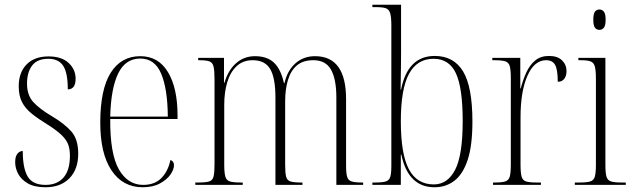

<svg xmlns="http://www.w3.org/2000/svg" viewBox="-20 -780 2668 810"><path d="M172 10Q125 10 97 -6.5Q69 -23 56.5 -47Q44 -71 44 -96Q44 -120 53.5 -131.5Q63 -143 76 -143Q76 -70 97 -35Q118 0 172 0Q221 0 248 -31Q275 -62 275 -123Q275 -152 267 -172Q259 -192 239 -211Q219 -230 183 -253Q142 -278 114.5 -300Q87 -322 73 -349Q59 -376 59 -416Q59 -474 92 -508Q125 -542 185 -542Q240 -542 269.5 -514.5Q299 -487 299 -448Q299 -403 266 -403Q266 -473 246.5 -502.5Q227 -532 184 -532Q137 -532 115.5 -503.5Q94 -475 94 -427Q94 -379 120 -350Q146 -321 200 -289Q251 -259 280.5 -226Q310 -193 310 -132Q310 -66 273 -28Q236 10 172 10Z M582 10Q498 10 450.5 -61Q403 -132 403 -262Q403 -403 447 -473Q491 -543 572 -543Q648 -543 688.5 -476Q729 -409 729 -293V-278H445Q444 -131 481.5 -65.5Q519 0 584 0Q632 0 660.5 -28.5Q689 -57 699 -105Q714 -100 714 -83Q714 -65 699 -43.5Q684 -22 654.5 -6Q625 10 582 10ZM688 -288Q687 -405 660 -469Q633 -533 572 -533Q509 -533 478.5 -470Q448 -407 445 -288Z M804 0V-10H816Q848 -10 862.5 -14.5Q877 -19 881 -35.5Q885 -52 885 -86V-446Q885 -482 881 -499Q877 -516 863.5 -521Q850 -526 821 -526H816V-536H925V-431H927Q942 -483 975.5 -513Q1009 -543 1056 -543Q1107 -543 1136 -515.5Q1165 -488 1178 -429H1180Q1192 -482 1226 -512.5Q1260 -543 1309 -543Q1440 -543 1440 -362V-82Q1440 -49 1444.5 -34Q1449 -19 1463.5 -14.5Q1478 -10 1508 -10H1512V0H1399V-368Q1399 -446 1376.5 -486Q1354 -526 1302 -526Q1258 -526 1232 -503.5Q1206 -481 1194.5 -441.5Q1183 -402 1183 -353V-85Q1183 -51 1187 -35Q1191 -19 1205.5 -14.5Q1220 -10 1250 -10H1256V0H1142V-368Q1142 -451 1120 -488.5Q1098 -526 1046 -526Q1005 -526 978 -500.5Q951 -475 938.5 -432.5Q926 -390 926 -338V-86Q926 -52 930.5 -35.5Q935 -19 950 -14.5Q965 -10 997 -10H1004V0Z M1813 10Q1702 10 1673 -128H1671V0H1551V-10H1563Q1593 -10 1607.5 -14.5Q1622 -19 1626.5 -34Q1631 -49 1631 -80V-672Q1631 -708 1626 -724.5Q1621 -741 1607 -745.5Q1593 -750 1564 -750H1551V-760H1672V-564Q1672 -536 1671.5 -495.5Q1671 -455 1670 -402H1672Q1700 -544 1814 -544Q1894 -544 1933.5 -479Q1973 -414 1973 -267Q1973 -166 1953 -105.5Q1933 -45 1897 -17.5Q1861 10 1813 10ZM1810 -2Q1868 -2 1900 -63.5Q1932 -125 1932 -269Q1932 -409 1903.5 -470.5Q1875 -532 1809 -532Q1740 -532 1705.5 -468.5Q1671 -405 1671 -268Q1671 -130 1705 -66Q1739 -2 1810 -2Z M2060 0V-10H2067Q2097 -10 2111.5 -14.5Q2126 -19 2130.5 -35Q2135 -51 2135 -86V-451Q2135 -485 2130.5 -501Q2126 -517 2111 -521.5Q2096 -526 2063 -526H2057V-536H2175V-407H2177Q2186 -443 2200.5 -474.5Q2215 -506 2238 -525Q2261 -544 2296 -544Q2332 -544 2351 -525.5Q2370 -507 2370 -480Q2370 -460 2360.5 -447.5Q2351 -435 2333 -435Q2333 -486 2322 -506Q2311 -526 2284 -526Q2234 -526 2205 -460Q2176 -394 2176 -285V-86Q2176 -51 2180.5 -35Q2185 -19 2199.5 -14.5Q2214 -10 2245 -10H2262V0Z M2509 -654Q2497 -654 2490 -663Q2483 -672 2483 -697Q2483 -722 2490 -731Q2497 -740 2509 -740Q2520 -740 2527.5 -731Q2535 -722 2535 -697Q2535 -672 2527.5 -663Q2520 -654 2509 -654ZM2405 0V-10H2424Q2455 -10 2470 -14.5Q2485 -19 2489.5 -35Q2494 -51 2494 -85V-448Q2494 -483 2489.5 -499.5Q2485 -516 2471.5 -521Q2458 -526 2430 -526H2420V-536H2534V-86Q2534 -51 2538.5 -35Q2543 -19 2558 -14.5Q2573 -10 2603 -10H2620V0Z"/></svg>

Font: Noto Serif Display Condensed ExtraLight
Style: Regular
Weight: 200
Width: 3
Designer: Monotype Design Team
Foundry: Monotype Imaging Inc.
Version: Version 2.009